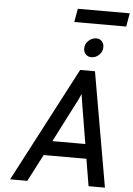

<svg xmlns="http://www.w3.org/2000/svg" viewBox="-67 -1119 811 1168"><g transform="rotate(5 338.5 -535.0)"><path d="M40 0 406.5 -700H497L619 0H519L491.5 -165H230.5L145 0ZM276 -254H477L437 -496Q436 -503.5 434 -515.2Q432 -527 430.2 -538.5Q428.5 -550 428 -556Q425.5 -550 420.8 -539Q416 -528 410.5 -516.5Q405 -505 400.5 -497.5ZM467 -783Q446.5 -783 433 -797.2Q419.5 -811.5 419.5 -832Q419.5 -860 440.5 -880Q461.5 -900 488 -900Q509 -900 522 -886Q535 -872 535 -851Q535 -823 514.5 -803Q494 -783 467 -783ZM345.5 -987.5 360 -1069.5H677L662.5 -987.5Z"/></g></svg>

Font: Overpass Medium
Style: Italic
Weight: 500
Italic angle: -10°
Designer: Delve Withrington, Dave Bailey, Thomas Jockin
Foundry: Delve Fonts LLC
Version: Version 4.000